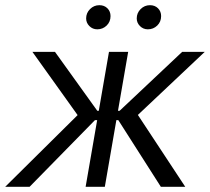

<svg xmlns="http://www.w3.org/2000/svg" viewBox="-56 -720 809 740"><path d="M267 -300 262 -250 69 -520H156L319 -293H334L327 -257H310L58 0H-36ZM364 -520H438L348 0H274ZM400 -257H383L390 -293H405L646 -520H733L451 -254L457 -305L658 0H564ZM276 -649Q276 -670 291 -685Q306 -700 327 -700Q346 -700 358 -688Q370 -676 370 -658Q370 -636 355 -621.5Q340 -607 319 -607Q301 -607 288.5 -619.5Q276 -632 276 -649ZM471 -649Q471 -670 486 -685Q501 -700 522 -700Q541 -700 553 -688Q565 -676 565 -658Q565 -636 550 -621.5Q535 -607 514 -607Q496 -607 483.5 -619.5Q471 -632 471 -649Z"/></svg>

Font: Fixel Italic Variable 20240409 Display Thin
Style: Italic
Weight: 100
Italic angle: -10°
Designer: AlfaBravo + MacPaw
Foundry: Kyrylo Tkachov, Marchela Mozhyna, Serhii Makarenko, Maria Weinstein, Zakhar Kryvoshyya
Version: Version 1.211;Glyphs 3.2 (3225)